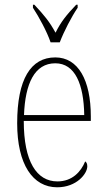

<svg xmlns="http://www.w3.org/2000/svg" viewBox="-20 -786 452 816"><path d="M195 -606H234C251 -651 284 -715 310 -753V-766H304C263 -723 240 -695 216 -647C190 -695 166 -723 126 -766H120V-753C145 -715 180 -651 195 -606ZM223 10C306 10 351 -48 351 -79C351 -91 347 -97 342 -100C324 -56 287 -15 224 -15C136 -15 81 -99 81 -272H366V-291C366 -446 312 -542 215 -542C111 -542 53 -450 53 -262C53 -88 119 10 223 10ZM338 -297H82C87 -431 127 -517 215 -517C299 -517 336 -428 338 -297Z"/></svg>

Font: Noto Serif Devanagari Condensed Thin
Style: Regular
Weight: 100
Width: 3
Designer: Universal Thirst, Indian Type Foundry and the Monotype Design Team
Foundry: Monotype Imaging Inc.
Version: Version 2.004